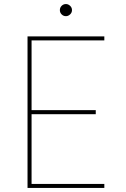

<svg xmlns="http://www.w3.org/2000/svg" viewBox="-20 -930 621 950"><path d="M306.2 -850Q293.8 -850 285 -858.8Q276.2 -867.5 276.2 -880Q276.2 -892.5 285 -901.2Q293.8 -910 306.2 -910Q317.5 -910 326.9 -901.2Q336.2 -892.5 336.2 -880Q336.2 -867.5 326.9 -858.8Q317.5 -850 306.2 -850ZM496.2 -730H136.2V-385H453.8V-365H136.2V-20H496.2V0H116.2V-750H496.2Z"/></svg>

Font: Now Thin
Style: Regular
Weight: 250
Designer: Alfredo Marco Pradil
Foundry: Alfredo Marco Pradil
Version: Version 1.002;PS 001.002;hotconv 1.0.88;makeotf.lib2.5.64775